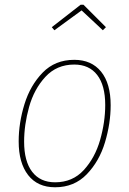

<svg xmlns="http://www.w3.org/2000/svg" viewBox="-20 -782 546 812"><path d="M59 -184Q59 -262 83.5 -341.5Q108 -421 160.5 -475Q213 -529 294 -529Q367 -529 407.5 -479Q448 -429 448 -337Q448 -260 424 -180Q400 -100 347 -45Q294 10 213 10Q139 10 99 -41.5Q59 -93 59 -184ZM425 -338Q425 -421 391 -465Q357 -509 294 -509Q220 -509 172 -457Q124 -405 103 -329.5Q82 -254 82 -183Q82 -100 116 -55.5Q150 -11 213 -11Q287 -11 334.5 -63Q382 -115 403.5 -190.5Q425 -266 425 -338ZM210 -654 199 -667 321 -762H333L428 -667L415 -654L325 -738Z"/></svg>

Font: Fira Sans Condensed Thin
Style: Italic
Weight: 250
Width: 3
Italic angle: -8°
Designer: Carrois Corporate & Edenspiekermann AG
Foundry: Carrois Corporate GbR & Edenspiekermann AG
Version: Version 4.203